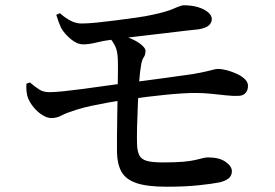

<svg xmlns="http://www.w3.org/2000/svg" viewBox="-20 -717 1040 727"><path d="M611 -10Q536 -10 496 -24Q456 -38 440 -66.5Q424 -95 423 -140Q423 -163 423 -201Q423 -239 424 -282.5Q425 -326 425.5 -368.5Q426 -411 426.5 -444.5Q427 -478 426 -494Q425 -524 416 -542.5Q407 -561 392 -577L415 -588Q448 -583 474.5 -571.5Q501 -560 516 -547Q531 -534 531 -525Q531 -510 524.5 -500.5Q518 -491 515 -475Q510 -449 507 -408.5Q504 -368 502 -322Q500 -276 499 -235.5Q498 -195 499 -169Q500 -144 507.5 -129Q515 -114 535.5 -108Q556 -102 597 -102Q643 -102 672.5 -104.5Q702 -107 720.5 -111.5Q739 -116 749.5 -118.5Q760 -121 767 -121Q811 -121 834.5 -104Q858 -87 858 -69Q858 -51 845 -41Q832 -31 809 -26Q784 -21 732.5 -15.5Q681 -10 611 -10ZM174 -270Q159 -270 141 -281Q123 -292 108 -310Q93 -328 86 -346Q82 -357 80.5 -371Q79 -385 80 -400L93 -405Q112 -389 128 -378.5Q144 -368 167 -368Q187 -368 221 -371.5Q255 -375 296 -380.5Q337 -386 379 -392Q421 -398 457 -402Q532 -412 602.5 -421.5Q673 -431 713 -437Q741 -442 758.5 -446Q776 -450 787 -453Q798 -456 806 -456Q820 -456 839 -451Q858 -446 876.5 -437.5Q895 -429 907 -417.5Q919 -406 919 -392Q919 -375 909.5 -364.5Q900 -354 881 -354Q863 -353 836 -356Q809 -359 779 -362Q749 -365 720 -365Q676 -365 605.5 -358Q535 -351 461 -340Q430 -336 394 -329.5Q358 -323 325 -316Q292 -309 268 -301Q230 -289 212.5 -279.5Q195 -270 174 -270ZM295 -549Q272 -549 248 -569Q224 -589 211 -612Q206 -623 201.5 -635.5Q197 -648 193 -661L207 -667Q227 -649 247.5 -638.5Q268 -628 288 -628Q312 -628 346.5 -631.5Q381 -635 419.5 -640Q458 -645 494 -650Q530 -655 557 -661Q610 -672 638 -684.5Q666 -697 676 -697Q707 -697 731 -689.5Q755 -682 768.5 -670Q782 -658 782 -645Q782 -632 771.5 -621.5Q761 -611 732 -606Q711 -604 676.5 -600Q642 -596 601.5 -591Q561 -586 521 -581.5Q481 -577 448.5 -573Q416 -569 399 -566Q373 -563 345 -556Q317 -549 295 -549Z"/></svg>

Font: Noto Serif KR SemiBold
Style: Regular
Weight: 600
Designer: Ryoko NISHIZUKA 西塚涼子 (kana & ideographs); Frank Grießhammer (Latin, Greek & Cyrillic); Wenlong ZHANG 张文龙 (bopomofo); San
Foundry: Adobe
Version: Version 2.003-H1;hotconv 1.1.1;makeotfexe 2.6.0